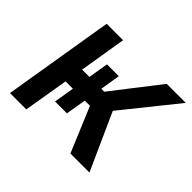

<svg xmlns="http://www.w3.org/2000/svg" viewBox="-127 -713 885 885"><g transform="rotate(45 315.0 -270.5)"><path d="M25.4 0 114.7 -541H221.7L184.1 -311.5H328.1L506.3 -541H630.4L418.5 -277.3L543.5 0H419.4L327.6 -219.2H168.5L131.8 0ZM248 -409.7H325.2L277.3 -119.6H199.7Z"/></g></svg>

Font: Inter 17pt Medium
Style: Italic
Weight: 500
Italic angle: -9.3988°
Version: Version 4.001;git-66647c0bb